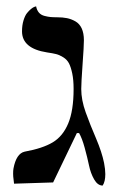

<svg xmlns="http://www.w3.org/2000/svg" viewBox="-20 -574 375 600"><path d="M233.9 -295.9C233.9 -308.6 235.3 -334.1 238 -372.3C240.8 -410.6 242.2 -435.9 242.2 -448.2C242.2 -462.9 239.9 -475.2 235.4 -485.1C230.8 -495 224.2 -502.4 215.6 -507.3C206.9 -512.2 198.2 -515.5 189.2 -517.3C180.3 -519.1 169.9 -520 158.2 -520C149.4 -520 142.6 -520.3 137.7 -520.8C132.8 -521.2 126.7 -522.4 119.4 -524.2C112.1 -526 106.2 -529.4 101.8 -534.4C97.4 -539.5 94.4 -546.1 92.8 -554.2L87.9 -552.7C85 -551.8 81.4 -549.6 77.1 -546.1C72.9 -542.7 68.7 -538.4 64.5 -533.2C60.2 -528 56.6 -520.3 53.5 -510.3C50.4 -500.2 48.8 -488.8 48.8 -476.1C48.8 -440.3 74.9 -418.3 127 -410.2C138.7 -408.5 148.1 -406.8 155.3 -405C162.4 -403.2 169.9 -399.9 177.7 -395C185.5 -390.1 191.5 -383.8 195.6 -376C199.6 -368.2 203 -357.6 205.8 -344.2C208.6 -330.9 210 -314.8 210 -295.9C210 -250.7 204.3 -214.7 193.1 -188C181.9 -161.3 165.8 -141.7 144.8 -129.2C123.8 -116.6 94.6 -106.9 57.1 -100.1C39.6 -96.2 27.8 -78.5 22 -46.9C21.3 -43 21 -37.6 21 -30.8C21 -25.2 21.5 -19 22.5 -12.2C23.4 -5.4 23.9 -1.3 23.9 0L146 -3.9L220.2 -158.2H227.1C233.2 -147.8 239.1 -132.5 244.6 -112.3C250.2 -92.1 254.6 -73.8 258.1 -57.4C261.5 -40.9 266.8 -26.3 274.2 -13.4C281.5 -0.6 290.4 5.9 300.8 5.9C306.3 -2.3 309.1 -14.2 309.1 -29.8C309.1 -39.9 307.8 -51.6 305.2 -64.9C300.6 -87.4 292.3 -112.8 280.3 -141.1C267.9 -169.8 257.1 -197 247.8 -222.9C238.5 -248.8 233.9 -273.1 233.9 -295.9Z"/></svg>

Font: Linux Biolinum G
Style: Bold
Weight: 700
Designer: Philipp H. Poll
Foundry: Philipp H. Poll
Version: Version 1.1.0